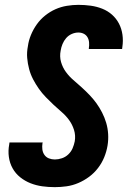

<svg xmlns="http://www.w3.org/2000/svg" viewBox="-20 -763 540 791"><path d="M206 8Q179 8 154 4.5Q129 1 106 -8Q83 -17 63.5 -32.5Q44 -48 32 -69.5Q20 -91 16.5 -116.5Q13 -142 18 -168L19 -176H156L155 -173Q153 -160 154.5 -147.5Q156 -135 163 -125Q170 -115 181.5 -110.5Q193 -106 206 -106Q220 -106 235 -111Q250 -116 261.5 -127Q273 -138 279 -152Q285 -166 288 -181Q292 -205 285 -227.5Q278 -250 264.5 -268.5Q251 -287 234 -301.5Q217 -316 200.5 -331.5Q184 -347 168.5 -363Q153 -379 140 -397.5Q127 -416 116.5 -436Q106 -456 100 -478.5Q94 -501 92 -524.5Q90 -548 95 -573Q98 -596 107.5 -619Q117 -642 131.5 -662.5Q146 -683 166 -699Q186 -715 208.5 -725Q231 -735 255.5 -739Q280 -743 303 -743Q329 -743 354 -739.5Q379 -736 401.5 -727Q424 -718 441.5 -702.5Q459 -687 470 -666Q481 -645 484.5 -620Q488 -595 484 -569L483 -561H346V-564Q348 -576 347 -588Q346 -600 340.5 -609.5Q335 -619 325 -624Q315 -629 303 -629Q289 -629 275.5 -623Q262 -617 252.5 -606Q243 -595 237.5 -581.5Q232 -568 230 -555Q225 -530 231.5 -507.5Q238 -485 251.5 -466.5Q265 -448 282 -433.5Q299 -419 315.5 -404Q332 -389 348 -372.5Q364 -356 377 -338Q390 -320 400.5 -299.5Q411 -279 417.5 -257Q424 -235 425.5 -211Q427 -187 423 -163Q419 -139 409.5 -115.5Q400 -92 384 -71Q368 -50 347 -34.5Q326 -19 302.5 -9Q279 1 254.5 4.5Q230 8 206 8Z"/></svg>

Font: Iosevka SS18 Heavy
Style: Italic
Weight: 900
Italic angle: -9°
Monospace: yes
Designer: Belleve Invis
Foundry: Belleve Invis
Version: Version 25.1.1; ttfautohint (v1.8.4)